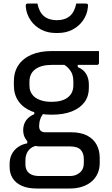

<svg xmlns="http://www.w3.org/2000/svg" viewBox="-20 -832 640 1102"><path d="M113.1 -84.9Q113.1 -105.6 120.2 -123.1Q127.2 -140.7 141.5 -154.4Q155.9 -168.1 176.7 -176.7V-201.9L230.4 -182.2Q217.5 -166.6 211.1 -148Q204.6 -129.4 204.6 -108Q204.6 -89.2 214 -81Q223.3 -72.8 240.4 -72.8H387.9Q443.2 -72.8 479.7 -54.1Q516.1 -35.3 534.3 -2Q552.4 31.4 552.4 74.9V103.8Q552.4 135.3 541 162Q529.6 188.8 507.6 208.4Q485.5 228 453.3 239Q421.2 250 379.7 250H191.2Q139.2 250 104.7 234.3Q70.2 218.6 52.7 190.9Q35.2 163.3 35.2 126.1V108.6Q35.2 78.1 47.3 53.8Q59.5 29.5 82.2 13Q104.9 -3.6 136.5 -9.3V-40.5L201.3 2Q173 5.8 156.5 18.8Q140.1 31.9 133 49.9Q125.9 67.9 125.9 87.9V111.5Q125.9 130.9 133.9 145.9Q141.9 161 159.8 169.7Q177.7 178.3 207.1 178.3H379.9Q401.8 178.3 417.3 171.5Q432.9 164.6 442.5 154.9Q452.6 144.8 456.9 131.7Q461.1 118.7 461.1 103.4V80.2Q461.1 47.2 443 27.7Q424.8 8.3 379.9 8.3H208Q182.5 8.3 160.8 -3.2Q139.1 -14.8 126.1 -35.9Q113.1 -57 113.1 -84.9ZM342.1 -465.1 426.2 -468.8V-447Q460.5 -432.9 475.2 -406.7Q490 -380.5 490 -347.1V-326Q490 -279.9 464.9 -245.6Q439.8 -211.3 392.1 -192.5Q344.5 -173.7 276.2 -173.7Q208.4 -173.7 159.9 -193.9Q111.5 -214.1 85.5 -251.9Q59.6 -289.7 59.6 -341.2V-365.1Q59.6 -418.8 85.5 -457.6Q111.5 -496.5 159.9 -517.7Q208.4 -538.9 276.2 -538.9Q344.2 -538.9 412.5 -538.9Q480.7 -538.9 548.1 -538.9Q548.1 -522 548.1 -504.9Q548.1 -487.8 548.1 -470.5Q548.1 -466.5 545.1 -463Q542.1 -459.5 537.1 -459.5Q494.1 -459.5 451.6 -459.5Q409.1 -459.5 366.1 -459.5Q323.1 -459.5 276.2 -459.5Q216.9 -459.5 183 -434.8Q149 -410 149 -362.7V-340.8Q149 -322 155.1 -307.1Q161.1 -292.3 172.8 -280.2Q189.1 -264.9 215 -256.2Q240.9 -247.5 276.2 -247.5Q336 -247.5 368.5 -272.3Q401 -297.2 401 -342.6V-366.6Q401 -386.8 395.4 -403.6Q389.9 -420.4 377.2 -435.6Q364.6 -450.8 342.1 -465.1ZM306.3 -716.1Q351.4 -716.1 379.5 -738.8Q407.6 -761.6 417.8 -811.8Q431.2 -811.8 444.1 -811.8Q457 -811.8 470.4 -811.8Q480.4 -811.8 483.4 -807.8Q486.4 -803.8 484.4 -789.8Q480 -748.3 456.8 -715Q433.5 -681.7 396.5 -662.2Q359.4 -642.7 313.3 -642.7H299.3Q253.1 -642.7 216.1 -662.2Q179 -681.7 156.1 -715Q133.1 -748.3 128.1 -789.8Q127.1 -803.8 129.6 -807.8Q132.1 -811.8 142.1 -811.8Q155.5 -811.8 168.4 -811.8Q181.3 -811.8 194.7 -811.8Q204.9 -761.6 233 -738.8Q261.1 -716.1 306.3 -716.1Z"/></svg>

Font: Recursive Sans Linear Light
Style: Regular
Weight: 300
Version: Version 1.085